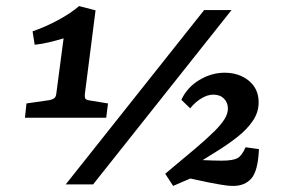

<svg xmlns="http://www.w3.org/2000/svg" viewBox="-20 -606 958 631"><path d="M259 -298Q258 -290 259.5 -284Q261 -278 274 -276L335 -266L329 -219H62L67 -266L143 -277Q153 -279 158.5 -283.5Q164 -288 165 -298L189 -480Q166 -473 141 -467Q116 -461 94 -459L87 -503Q128 -517 170 -539.5Q212 -562 240 -586L294 -572ZM196 0 651 -573H741L286 0ZM549 5 523 -35Q582 -84 621.5 -117.5Q661 -151 684.5 -174.5Q708 -198 718.5 -215.5Q729 -233 729 -249Q729 -269 716 -282Q703 -295 681 -295Q662 -295 641.5 -282.5Q621 -270 605 -250L576 -278Q595 -319 635 -343Q675 -367 718 -367Q766 -367 798 -340.5Q830 -314 830 -270Q830 -237 811 -209Q792 -181 761 -156.5Q730 -132 692 -108.5Q654 -85 616 -61L630 -30ZM747 5Q728 5 703.5 0.5Q679 -4 668 -6L564 -28L609 -81L668 -79Q670 -79 679.5 -78.5Q689 -78 708 -78Q745 -78 760 -86Q775 -94 787 -122L831 -116Q828 -45 806.5 -20Q785 5 747 5Z"/></svg>

Font: Yrsa
Style: Bold Italic
Weight: 700
Italic angle: -7.10001°
Version: Version 2.004